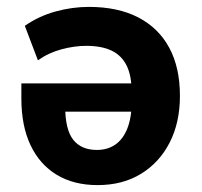

<svg xmlns="http://www.w3.org/2000/svg" viewBox="-20 -526 587 557"><path d="M263 11Q194 11 144.5 -19Q95 -49 68.5 -105Q42 -161 42 -240V-284H380V-202H153L169 -219Q169 -150 192.5 -120.5Q216 -91 261 -91Q292 -91 314.5 -106.5Q337 -122 349.5 -153.5Q362 -185 362 -232V-258Q362 -306 347.5 -335.5Q333 -365 304 -379Q275 -393 230 -393Q196 -393 158.5 -383Q121 -373 90 -351L52 -451Q92 -479 140.5 -492.5Q189 -506 238 -506Q322 -506 381 -475.5Q440 -445 471 -387.5Q502 -330 502 -248Q502 -171 472.5 -113Q443 -55 389.5 -22Q336 11 263 11Z"/></svg>

Font: Nunito Sans 10pt SemiCondensed ExtraBold
Style: Regular
Weight: 800
Width: 4
Designer: Vernon Adams
Foundry: Vernon Adams
Version: Version 3.101;gftools[0.9.27]